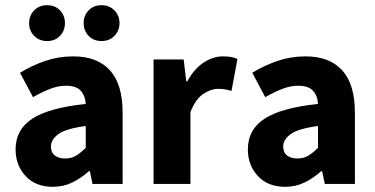

<svg xmlns="http://www.w3.org/2000/svg" viewBox="-20 -708 1443 739"><path d="M183 11Q117 11 78.5 -30.5Q40 -72 40 -133Q40 -209 104 -251Q168 -293 310 -308Q308 -340 290.5 -359Q273 -378 234 -378Q204 -378 173 -366Q142 -354 107 -334L57 -428Q103 -456 154 -473.5Q205 -491 262 -491Q354 -491 403 -437.5Q452 -384 452 -274V0H336L326 -49H322Q292 -22 258 -5.5Q224 11 183 11ZM231 -98Q255 -98 273 -109Q291 -120 310 -139V-223Q234 -213 205 -192Q176 -171 176 -144Q176 -121 191 -109.5Q206 -98 231 -98ZM161 -550Q131 -550 111.5 -570Q92 -590 92 -619Q92 -648 111.5 -668Q131 -688 161 -688Q192 -688 211 -668Q230 -648 230 -619Q230 -590 211 -570Q192 -550 161 -550ZM371 -550Q340 -550 321 -570Q302 -590 302 -619Q302 -648 321 -668Q340 -688 371 -688Q401 -688 420.5 -668Q440 -648 440 -619Q440 -590 420.5 -570Q401 -550 371 -550Z M571 0V-479H687L697 -395H701Q727 -443 763.5 -467Q800 -491 837 -491Q857 -491 870.5 -488.5Q884 -486 894 -481L871 -358Q858 -362 846 -364Q834 -366 819 -366Q792 -366 762.5 -346.5Q733 -327 713 -277V0Z M1077 11Q1011 11 972.5 -30.5Q934 -72 934 -133Q934 -209 998 -251Q1062 -293 1204 -308Q1202 -340 1184.5 -359Q1167 -378 1128 -378Q1098 -378 1067 -366Q1036 -354 1001 -334L951 -428Q997 -456 1048 -473.5Q1099 -491 1156 -491Q1248 -491 1297 -437.5Q1346 -384 1346 -274V0H1230L1220 -49H1216Q1186 -22 1152 -5.5Q1118 11 1077 11ZM1125 -98Q1149 -98 1167 -109Q1185 -120 1204 -139V-223Q1128 -213 1099 -192Q1070 -171 1070 -144Q1070 -121 1085 -109.5Q1100 -98 1125 -98Z"/></svg>

Font: Narnoor ExtraBold
Style: Regular
Weight: 800
Designer: S. Sridhar Murthy
Foundry: SIL International
Version: Version 3.000